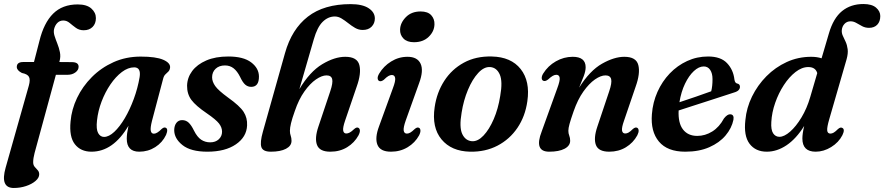

<svg xmlns="http://www.w3.org/2000/svg" viewBox="-34 -744 4399 955"><path d="M49.5 -411Q49.5 -435.5 81.5 -435.5H135L162 -540Q184 -630 230.2 -676Q276.5 -722 352.5 -722Q397.5 -722 420.2 -701.8Q443 -681.5 443 -654Q443 -626.5 426.5 -610Q410 -593.5 382.5 -593.5Q360 -593.5 343.5 -605.5Q327 -617.5 312.5 -629.8Q298 -642 281 -642Q263.5 -642 251.8 -630.5Q240 -619 235 -599.5Q231.5 -584 237.2 -565.8Q243 -547.5 251.2 -527Q259.5 -506.5 264 -484.2Q268.5 -462 262 -439L261 -435.5L323 -435Q357 -435 357 -412Q357 -395.5 341 -383.8Q325 -372 302.5 -372H244L138 17Q131 43.5 131 63Q131 77 138.5 85.8Q146 94.5 153.5 102.5Q161 110.5 161 123Q161 140.5 142.5 156.2Q124 172 95.2 181.5Q66.5 191 34.5 191Q-34.5 191 -6 90L109.5 -318.5Q117.5 -347.5 110.2 -361.5Q103 -375.5 75 -381Q49.5 -394 49.5 -411Z M722 -143Q713 -107.5 716 -93.2Q719 -79 731.5 -79Q747 -79 770 -102.5Q781.5 -112.5 789.5 -109Q804.5 -103.5 792 -73Q774 -35 738.2 -12.2Q702.5 10.5 658.5 10.5Q596.5 10.5 596.5 -54Q596.5 -67 598.5 -82.2Q600.5 -97.5 605 -118.5Q529 10.5 421 10.5Q367.5 10.5 338.5 -26.5Q309.5 -63.5 317 -140Q322 -199.5 349.2 -256.8Q376.5 -314 422.8 -360.5Q469 -407 530.8 -434.8Q592.5 -462.5 666 -462.5Q741.5 -462.5 777.8 -446.8Q814 -431 812 -408Q810.5 -395.5 803.8 -388.5Q797 -381.5 789.2 -374.5Q781.5 -367.5 778 -354.5ZM448.5 -145Q443.5 -101 454.2 -82Q465 -63 483.5 -63Q507.5 -63 534.5 -88.2Q561.5 -113.5 586.8 -156.2Q612 -199 631.5 -252Q651 -305 660.5 -360.5Q668 -409 633.5 -409Q603 -409 572.2 -385.8Q541.5 -362.5 515.2 -324Q489 -285.5 471.2 -238.8Q453.5 -192 448.5 -145Z M1011.5 -36Q1038 -36 1054.2 -51.2Q1070.5 -66.5 1070.5 -89Q1070.5 -110 1055.5 -129.5Q1040.5 -149 994.5 -180.5Q940 -217.5 918 -247Q896 -276.5 896.5 -318Q897.5 -358 922 -390.8Q946.5 -423.5 992 -443.2Q1037.5 -463 1101.5 -463Q1176.5 -463 1215 -434Q1253.5 -405 1254 -364Q1254.5 -312 1215.5 -312Q1198.5 -312 1185.8 -323Q1173 -334 1160 -362Q1146 -390 1128 -404.2Q1110 -418.5 1085 -418.5Q1056 -418.5 1038.5 -402Q1021 -385.5 1021 -359.5Q1021 -338 1036.5 -316Q1052 -294 1100 -259Q1158.5 -217.5 1177.8 -187.5Q1197 -157.5 1195 -120Q1192.5 -62.5 1139.2 -26Q1086 10.5 997.5 10.5Q915 10.5 873.8 -22.2Q832.5 -55 832.5 -97Q833 -119.5 843.5 -133Q854 -146.5 872 -146.5Q891 -146.5 904.5 -133.8Q918 -121 930.5 -95Q947 -62 966.8 -49Q986.5 -36 1011.5 -36Z M1432.5 -192Q1419 -154.5 1413.5 -131.2Q1408 -108 1408 -93.5Q1408 -79.5 1412 -68.8Q1416 -58 1416 -43.5Q1416 -18.5 1388.5 -4Q1361 10.5 1313 10.5Q1273.5 10.5 1266 -12.5Q1258.5 -35.5 1273.5 -88.5L1383.5 -479.5Q1417 -599 1497.2 -661.2Q1577.5 -723.5 1710 -723.5Q1768.5 -723.5 1799.5 -703.2Q1830.5 -683 1830.5 -652Q1830.5 -628 1814.5 -611.5Q1798.5 -595 1770 -595Q1750 -595 1732.2 -605.2Q1714.5 -615.5 1698 -628.8Q1681.5 -642 1665 -652Q1648.5 -662 1631.5 -662Q1598 -662 1571 -635.5Q1544 -609 1526.5 -547.5L1455 -300.5Q1507 -387.5 1568.5 -424.5Q1630 -461.5 1683.5 -461.5Q1743 -461.5 1753.5 -420.2Q1764 -379 1740 -312.5L1682.5 -144Q1670.5 -109 1673 -94.5Q1675.5 -80 1688.5 -80Q1696.5 -80 1705.5 -84.8Q1714.5 -89.5 1727.5 -102Q1740 -113 1748 -108.5Q1755 -105.5 1756 -95.8Q1757 -86 1749 -70.5Q1729 -34 1692.8 -11.8Q1656.5 10.5 1609 10.5Q1555.5 10.5 1542.8 -23Q1530 -56.5 1550 -115L1608.5 -289.5Q1623 -332.5 1618.2 -350.8Q1613.5 -369 1590 -369Q1567 -369 1537.5 -348.8Q1508 -328.5 1480 -289Q1452 -249.5 1432.5 -192Z M2025 -534Q1991 -534 1973 -552.2Q1955 -570.5 1956 -597Q1957 -630.5 1984.8 -658.8Q2012.5 -687 2058 -687Q2094 -687 2111 -668.2Q2128 -649.5 2127 -622.5Q2126 -587.5 2098.2 -560.8Q2070.5 -534 2025 -534ZM1984 -144.5Q1971.5 -109 1974 -94.2Q1976.5 -79.5 1990 -79.5Q1998 -79.5 2006.8 -84.5Q2015.5 -89.5 2028.5 -102Q2041 -113 2049.5 -108.5Q2056.5 -105.5 2057.2 -95.5Q2058 -85.5 2050.5 -70.5Q2030.5 -34 1993.8 -11.8Q1957 10.5 1910.5 10.5Q1857.5 10.5 1843.5 -23.5Q1829.5 -57.5 1851.5 -116L1920 -304.5Q1934 -341 1931.5 -356Q1929 -371 1915 -371Q1907 -371 1897.8 -365.8Q1888.5 -360.5 1875 -347Q1861.5 -337 1852.5 -341Q1845.5 -344 1844.5 -353.8Q1843.5 -363.5 1852 -378Q1874 -415 1911.5 -438.2Q1949 -461.5 1993 -461.5Q2042 -461.5 2058 -427.2Q2074 -393 2050.5 -330Z M2412 -463Q2508 -461 2555.8 -400.5Q2603.5 -340 2589 -240.5Q2578.5 -165.5 2539.8 -108.2Q2501 -51 2440.5 -19.5Q2380 12 2304 10.5Q2211 8.5 2162 -50.8Q2113 -110 2128 -211Q2138.5 -284 2175.8 -341.8Q2213 -399.5 2273 -432.2Q2333 -465 2412 -463ZM2314 -41.5Q2343 -40 2371.2 -70Q2399.5 -100 2421.8 -151.5Q2444 -203 2454 -266.5Q2467 -339 2451.8 -373.5Q2436.5 -408 2404 -410.5Q2373.5 -412.5 2344.5 -381Q2315.5 -349.5 2293.5 -297Q2271.5 -244.5 2262 -183.5Q2249.5 -111 2265.2 -77.5Q2281 -44 2314 -41.5Z M2669 -342Q2661 -345 2660.5 -355.2Q2660 -365.5 2668 -378.5Q2691.5 -416.5 2731 -439Q2770.5 -461.5 2814.5 -461.5Q2879 -461.5 2879 -409.5Q2879 -390.5 2869.5 -365.2Q2860 -340 2846.5 -308Q2900 -393 2960.5 -427.2Q3021 -461.5 3071.5 -461.5Q3130.5 -461.5 3141 -420.2Q3151.5 -379 3127.5 -312.5L3070 -144Q3057.5 -109 3060 -94.5Q3062.5 -80 3076 -80Q3084 -80 3092.5 -84.8Q3101 -89.5 3114 -102.5Q3126.5 -113 3135 -108.5Q3141.5 -105.5 3142.5 -95.8Q3143.5 -86 3136 -71Q3115.5 -33.5 3079.2 -11.5Q3043 10.5 2996.5 10.5Q2942.5 10.5 2930 -23Q2917.5 -56.5 2937.5 -115L2996 -289.5Q3010.5 -332 3005.8 -350.5Q3001 -369 2977.5 -369Q2954.5 -369 2925.2 -348.8Q2896 -328.5 2867.8 -288.8Q2839.5 -249 2819 -190Q2804.5 -148.5 2798.8 -127.5Q2793 -106.5 2793 -93.5Q2793 -80.5 2797.5 -69.2Q2802 -58 2802 -44Q2802 -19 2774.2 -4.2Q2746.5 10.5 2697.5 10.5Q2621 10.5 2660.5 -90.5L2737.5 -304Q2752 -342.5 2749.8 -357.2Q2747.5 -372 2733 -372Q2725 -372 2715.5 -366.8Q2706 -361.5 2692 -348.5Q2678 -338 2669 -342Z M3614 -148Q3605.5 -106.5 3575 -70.2Q3544.5 -34 3494 -11.8Q3443.5 10.5 3374.5 10.5Q3285.5 10.5 3243.5 -39.8Q3201.5 -90 3208.5 -176Q3213 -235 3236.2 -287Q3259.5 -339 3297.2 -378.5Q3335 -418 3383.8 -440.5Q3432.5 -463 3488 -463Q3551 -463 3582.2 -430Q3613.5 -397 3619 -348.5Q3621.5 -330.5 3633 -328.5Q3646 -326 3646.5 -313Q3647 -304 3640.2 -296.2Q3633.5 -288.5 3616 -283.5Q3594.5 -276.5 3560.8 -265.5Q3527 -254.5 3487.8 -241.8Q3448.5 -229 3410.2 -216.8Q3372 -204.5 3341.5 -194.5Q3338.5 -132 3363.2 -100Q3388 -68 3434 -68Q3473.5 -68 3508.8 -90Q3544 -112 3567 -155Q3584.5 -177 3599 -175.5Q3618.5 -174 3614 -148ZM3466.5 -413.5Q3442 -413.5 3417.2 -390.5Q3392.5 -367.5 3373.2 -327.5Q3354 -287.5 3345.5 -235.5Q3383.5 -248 3427.8 -263.2Q3472 -278.5 3503.5 -290Q3510 -314.5 3510 -350.5Q3510 -379 3498.5 -396.2Q3487 -413.5 3466.5 -413.5Z M4156 -71.5Q4137.5 -35.5 4100.2 -12.5Q4063 10.5 4023 10.5Q3957 10.5 3957 -55Q3957 -79.5 3966 -117.5Q3926 -53.5 3878.2 -21.5Q3830.5 10.5 3780 10.5Q3724 10.5 3694.2 -29Q3664.5 -68.5 3673.5 -147Q3679 -207.5 3706.5 -263.8Q3734 -320 3778.2 -364.8Q3822.5 -409.5 3879.2 -435.5Q3936 -461.5 4001 -461.5Q4030 -461.5 4052.5 -454L4089 -578Q4111 -653.5 4154.2 -688.8Q4197.5 -724 4260.5 -724Q4302.5 -724 4323.5 -706Q4344.5 -688 4344.5 -664Q4344.5 -637 4329.5 -621.2Q4314.5 -605.5 4288.5 -605.5Q4270 -605.5 4254.8 -613.5Q4239.5 -621.5 4225.5 -629.8Q4211.5 -638 4196.5 -638Q4178.5 -638 4166.5 -625.2Q4154.5 -612.5 4153 -593.5Q4152 -579.5 4158.2 -566Q4164.5 -552.5 4172 -536.5Q4179.5 -520.5 4182.2 -499.5Q4185 -478.5 4177 -449.5L4090.5 -150.5Q4079 -111 4080.5 -95.2Q4082 -79.5 4096.5 -79.5Q4104.5 -79.5 4113 -84.5Q4121.5 -89.5 4134 -102Q4146.5 -113 4155 -108Q4170.5 -101.5 4156 -71.5ZM3802.5 -137.5Q3800 -98.5 3811.5 -81Q3823 -63.5 3843 -63.5Q3866.5 -63.5 3896 -89.2Q3925.5 -115 3952.5 -159.8Q3979.5 -204.5 3996 -261L4031 -380.5Q4022 -410.5 3986.5 -410.5Q3954.5 -410.5 3922.8 -385.8Q3891 -361 3864.8 -320.8Q3838.5 -280.5 3821.8 -232.5Q3805 -184.5 3802.5 -137.5Z"/></svg>

Font: Fraunces 72pt Soft SemiBold
Style: Italic
Weight: 600
Italic angle: -16°
Version: Version 1.000;[b76b70a41]